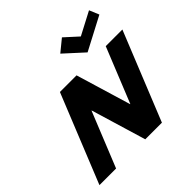

<svg xmlns="http://www.w3.org/2000/svg" viewBox="-266 -1420 1688 1688"><g transform="rotate(-45 577.5 -576.0)"><path d="M730.6 -1152 619.1 -1061 796.7 -899 1105.3 -1061 1067.2 -1152 853.7 -1040ZM458.9 -512H461.1L615 0H821.8L1155.1 -825H948.3L741.5 -313H739.3L585.3 -825H378.5L45.2 0H252Z"/></g></svg>

Font: Hussar
Style: BdWideOblFour
Weight: 700
Foundry: Cannot Into Space Fonts
Version: Version 2.00